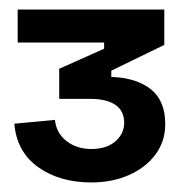

<svg xmlns="http://www.w3.org/2000/svg" viewBox="-20 -720 382 402"><path d="M10 -461 95 -469Q98 -441 119.5 -424.5Q141 -408 171 -408Q203 -408 221.5 -424Q240 -440 240 -463Q240 -488 221.5 -500.5Q203 -513 169 -513H104V-576L198 -618V-631H17V-700H324V-626L213 -572V-559Q266 -557 296 -533Q326 -509 326 -460Q326 -424 305.5 -396.5Q285 -369 250 -353.5Q215 -338 171 -338Q105 -338 60 -370Q15 -402 10 -461Z"/></svg>

Font: Space Grotesk Frontify SemiBold
Style: Regular
Weight: 600
Designer: Florian Karsten
Version: Version 2.000